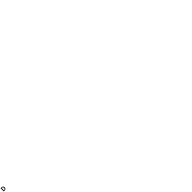

<svg xmlns="http://www.w3.org/2000/svg" viewBox="5864 -15453 30191 30191"><g transform="rotate(-45 20959.5 -357.0)"><path d="M90 -706V-8H281C512 -8 652 -127 652 -364C652 -585 517 -706 302 -706ZM295 -118H225V-598H310C443 -598 511 -516 511 -360C511 -200 438 -118 295 -118Z"/></g></svg>

Font: Passageway
Style: Light
Weight: 700
Foundry: Ascender Corporation
Version: Version 1.11